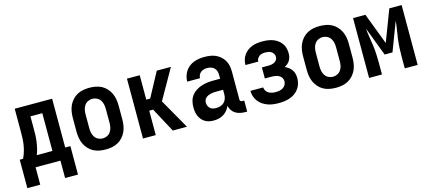

<svg xmlns="http://www.w3.org/2000/svg" viewBox="-53 -994 3605 1611"><g transform="rotate(-15 1750.0 -188.5)"><path d="M30 151V-96H59Q72 -123 80.5 -151Q89 -179 93.5 -208Q98 -237 99 -266.5Q100 -296 100 -325V-520H425V-96H470V151H358V0H142V151ZM178 -96H314V-424H211V-325Q211 -296 210.5 -267Q210 -238 206 -209Q202 -180 195.5 -151.5Q189 -123 178 -96Z M750 8Q723 8 695.5 3Q668 -2 644 -15Q620 -28 601.5 -48.5Q583 -69 571.5 -93.5Q560 -118 555.5 -145.5Q551 -173 551 -200V-320Q551 -347 555.5 -374.5Q560 -402 571.5 -426.5Q583 -451 601.5 -471.5Q620 -492 644 -505Q668 -518 695.5 -523Q723 -528 750 -528Q777 -528 804.5 -523Q832 -518 856 -505Q880 -492 898.5 -471.5Q917 -451 928.5 -426.5Q940 -402 944.5 -374.5Q949 -347 949 -320V-200Q949 -173 944.5 -145.5Q940 -118 928.5 -93.5Q917 -69 898.5 -48.5Q880 -28 856 -15Q832 -2 804.5 3Q777 8 750 8ZM750 -88Q770 -88 788.5 -97Q807 -106 818.5 -123Q830 -140 834 -160Q838 -180 838 -200V-320Q838 -340 834 -360Q830 -380 818.5 -397Q807 -414 788.5 -423Q770 -432 750 -432Q730 -432 711.5 -423Q693 -414 681.5 -397Q670 -380 666 -360Q662 -340 662 -320V-200Q662 -180 666 -160Q670 -140 681.5 -123Q693 -106 711.5 -97Q730 -88 750 -88Z M1075 0V-520H1186V-308H1220L1334 -520H1457L1309 -260L1457 0H1334L1220 -212H1186V0Z M1689 8H1688Q1669 8 1649.5 4Q1630 0 1613.5 -10Q1597 -20 1584.5 -35Q1572 -50 1564.5 -68Q1557 -86 1554 -105Q1551 -124 1551 -143Q1551 -170 1557.5 -196Q1564 -222 1579.5 -243Q1595 -264 1617.5 -278.5Q1640 -293 1665 -301.5Q1690 -310 1716.5 -313.5Q1743 -317 1769 -317H1830V-351Q1830 -368 1825 -383.5Q1820 -399 1808.5 -410.5Q1797 -422 1781 -427Q1765 -432 1748 -432Q1734 -432 1719.5 -428.5Q1705 -425 1693 -416Q1681 -407 1674.5 -393Q1668 -379 1668 -365H1557Q1557 -388 1563.5 -411Q1570 -434 1583 -454Q1596 -474 1615 -489Q1634 -504 1656 -512.5Q1678 -521 1701.5 -524.5Q1725 -528 1748 -528Q1773 -528 1798 -524.5Q1823 -521 1845.5 -511Q1868 -501 1887 -484.5Q1906 -468 1918.5 -446.5Q1931 -425 1936 -400.5Q1941 -376 1941 -351V-108Q1941 -104 1942 -100Q1943 -96 1946 -93Q1949 -90 1953 -89Q1957 -88 1961 -88H1978V8H1961Q1940 8 1918.5 3.5Q1897 -1 1878.5 -12Q1860 -23 1847.5 -41.5Q1835 -60 1831 -82Q1822 -61 1807.5 -43.5Q1793 -26 1774 -14Q1755 -2 1733 3Q1711 8 1689 8ZM1734 -88Q1753 -88 1771.5 -93.5Q1790 -99 1803.5 -112Q1817 -125 1823.5 -143Q1830 -161 1830 -180V-221H1769Q1757 -221 1745.5 -220Q1734 -219 1722.5 -216Q1711 -213 1700 -208.5Q1689 -204 1680 -196Q1671 -188 1666.5 -177Q1662 -166 1662 -154Q1662 -140 1667 -127Q1672 -114 1682.5 -104.5Q1693 -95 1706.5 -91.5Q1720 -88 1734 -88Z M2252 8Q2228 8 2204 5Q2180 2 2157 -6.5Q2134 -15 2113.5 -29Q2093 -43 2078.5 -62.5Q2064 -82 2056.5 -105.5Q2049 -129 2049 -153H2160Q2161 -137 2169.5 -123.5Q2178 -110 2191.5 -102Q2205 -94 2221 -91Q2237 -88 2252 -88Q2269 -88 2285 -91Q2301 -94 2315 -102.5Q2329 -111 2337.5 -125.5Q2346 -140 2346 -156Q2346 -167 2342.5 -177.5Q2339 -188 2331 -196Q2323 -204 2313.5 -209.5Q2304 -215 2293.5 -217.5Q2283 -220 2272 -221Q2261 -222 2250 -222H2193V-318H2250Q2264 -318 2277.5 -320.5Q2291 -323 2303 -329.5Q2315 -336 2322.5 -348Q2330 -360 2330 -374Q2330 -388 2323 -400Q2316 -412 2304.5 -419.5Q2293 -427 2279.5 -429.5Q2266 -432 2253 -432Q2239 -432 2225.5 -429.5Q2212 -427 2201 -419Q2190 -411 2183 -399Q2176 -387 2176 -373H2065V-374Q2065 -397 2071.5 -419Q2078 -441 2091.5 -460Q2105 -479 2123.5 -492.5Q2142 -506 2163 -514Q2184 -522 2207 -525Q2230 -528 2253 -528Q2276 -528 2298.5 -525Q2321 -522 2342.5 -514.5Q2364 -507 2383 -493.5Q2402 -480 2415.5 -461.5Q2429 -443 2435 -420.5Q2441 -398 2441 -375Q2441 -359 2437.5 -343.5Q2434 -328 2426 -314Q2418 -300 2405.5 -289.5Q2393 -279 2379 -272Q2396 -264 2411 -253Q2426 -242 2437 -226.5Q2448 -211 2452.5 -192.5Q2457 -174 2457 -155Q2457 -130 2450 -106Q2443 -82 2428.5 -62.5Q2414 -43 2393.5 -28.5Q2373 -14 2349.5 -6Q2326 2 2301.5 5Q2277 8 2252 8Z M2750 8Q2723 8 2695.5 3Q2668 -2 2644 -15Q2620 -28 2601.5 -48.5Q2583 -69 2571.5 -93.5Q2560 -118 2555.5 -145.5Q2551 -173 2551 -200V-320Q2551 -347 2555.5 -374.5Q2560 -402 2571.5 -426.5Q2583 -451 2601.5 -471.5Q2620 -492 2644 -505Q2668 -518 2695.5 -523Q2723 -528 2750 -528Q2777 -528 2804.5 -523Q2832 -518 2856 -505Q2880 -492 2898.5 -471.5Q2917 -451 2928.5 -426.5Q2940 -402 2944.5 -374.5Q2949 -347 2949 -320V-200Q2949 -173 2944.5 -145.5Q2940 -118 2928.5 -93.5Q2917 -69 2898.5 -48.5Q2880 -28 2856 -15Q2832 -2 2804.5 3Q2777 8 2750 8ZM2750 -88Q2770 -88 2788.5 -97Q2807 -106 2818.5 -123Q2830 -140 2834 -160Q2838 -180 2838 -200V-320Q2838 -340 2834 -360Q2830 -380 2818.5 -397Q2807 -414 2788.5 -423Q2770 -432 2750 -432Q2730 -432 2711.5 -423Q2693 -414 2681.5 -397Q2670 -380 2666 -360Q2662 -340 2662 -320V-200Q2662 -180 2666 -160Q2670 -140 2681.5 -123Q2693 -106 2711.5 -97Q2730 -88 2750 -88Z M3039 0V-520H3146L3250 -247L3354 -520H3461V0H3349V-104Q3349 -142 3351 -180Q3353 -218 3358 -255.5Q3363 -293 3369.5 -330.5Q3376 -368 3379 -406L3284 -156H3216L3121 -406Q3124 -368 3130.5 -330.5Q3137 -293 3142 -255.5Q3147 -218 3149 -180Q3151 -142 3151 -104V0Z"/></g></svg>

Font: Iosevka SS18
Style: Bold
Weight: 700
Monospace: yes
Designer: Belleve Invis
Foundry: Belleve Invis
Version: Version 25.1.1; ttfautohint (v1.8.4)